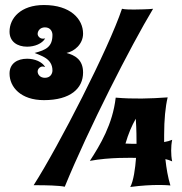

<svg xmlns="http://www.w3.org/2000/svg" viewBox="-20 -740 724 765"><path d="M590 -705C574 -703 529 -702 514 -702C502 -702 478 -702 466 -705C413 -547 215 -160 114 -2C119 -2 125 -2 132 -2C160 -2 216 -1 238 4C333 -228 501 -557 590 -705ZM666 -183C657 -179 646 -176 634 -174V-203C634 -262 639 -315 648 -352C579 -347 510 -345 441 -351C429 -245 379 -162 338 -99C417 -114 507 -111 522 -111C519 -69 512 -19 499 5C544 -1 583 -3 612 -3C642 -3 659 -1 659 -1C649 -33 643 -69 639 -106C648 -104 658 -101 666 -97C663 -111 662 -126 662 -140C662 -154 663 -168 666 -183ZM524 -167C513 -167 497 -167 480 -168C492 -209 505 -239 521 -267C524 -224 524 -184 524 -167ZM245 -529C276 -535 311 -564 311 -606C311 -664 261 -720 155 -720C63 -720 18 -668 18 -614C18 -574 49 -554 88 -554C118 -554 148 -566 160 -587C156 -586 153 -586 150 -586C140 -586 130 -595 130 -605C130 -616 139 -631 159 -631C182 -631 189 -613 189 -601C189 -553 163 -541 118 -529C142 -518 189 -508 189 -459C189 -448 182 -430 159 -430C139 -430 130 -444 130 -455C130 -466 140 -475 150 -475C153 -475 156 -474 160 -473C148 -494 118 -506 88 -506C49 -506 18 -487 18 -447C18 -393 63 -341 155 -341C261 -341 311 -388 311 -451C311 -503 278 -520 245 -529Z"/></svg>

Font: Spicy Rice
Style: Regular
Weight: 400
Designer: Astigmatic (AOETI)
Foundry: Astigmatic (AOETI)
Version: Version 1.000